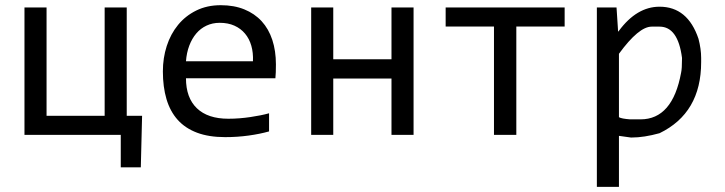

<svg xmlns="http://www.w3.org/2000/svg" viewBox="-20 -519 2789 739"><path d="M526.9 -73.2 522 125H444.8V0H74.2V-490.2H159.2V-73.2H382.8V-490.2H467.8V-73.2Z M1042 -271Q1042 -252.9 1041.5 -240.7Q1041 -228.5 1040 -217.8H695.8Q695.8 -142.6 737.8 -102.3Q779.8 -62 858.9 -62Q880.4 -62 901.9 -63.7Q923.3 -65.4 943.4 -68.4Q963.4 -71.3 981.7 -75Q1000 -78.6 1015.6 -83V-13.2Q981 -3.4 937.3 2.7Q893.6 8.8 846.7 8.8Q783.7 8.8 738.3 -8.3Q692.9 -25.4 663.8 -57.9Q634.8 -90.3 620.8 -137.5Q606.9 -184.6 606.9 -244.1Q606.9 -295.9 621.8 -342Q636.7 -388.2 665.3 -423.1Q693.8 -458 735.4 -478.5Q776.9 -499 829.6 -499Q880.9 -499 920.4 -482.9Q960 -466.8 987.1 -437.3Q1014.2 -407.7 1028.1 -365.5Q1042 -323.2 1042 -271ZM953.6 -283.2Q955.1 -315.9 947.3 -343Q939.5 -370.1 923.1 -389.6Q906.7 -409.2 882.3 -420.2Q857.9 -431.2 825.7 -431.2Q797.9 -431.2 774.9 -420.4Q752 -409.7 735.4 -390.1Q718.8 -370.6 708.5 -343.3Q698.2 -315.9 695.8 -283.2Z M1571.8 0H1486.8V-216.8H1262.7V0H1177.7V-490.2H1262.7V-291H1486.8V-490.2H1571.8Z M2153.3 -417H1967.3V0H1881.3V-417H1695.3V-490.2H2153.3Z M2362.3 3.9V200.2H2277.3V-490.2H2353L2358.4 -408.2L2358.9 -397L2361.8 -399.9Q2430.7 -493.2 2518.6 -493.2Q2627 -493.2 2668.5 -369.6Q2678.7 -330.1 2678.7 -296.4V-279.8Q2678.7 -84 2518.6 -6.3Q2458.5 10.3 2411.6 10.3H2408.2Q2372.6 5.4 2362.3 3.9ZM2362.3 -312V-67.9Q2372.1 -62 2405.3 -59.6H2445.3Q2568.8 -59.6 2601.6 -239.7Q2605 -254.4 2605 -293V-296.4Q2589.4 -416.5 2518.6 -416.5H2488.3Q2438.5 -416.5 2362.3 -312Z"/></svg>

Font: Code New Roman
Style: Regular
Weight: 400
Monospace: yes
Designer: Sam Radian
Foundry: Code New Roman
Version: Version 2.00 November 29, 2014